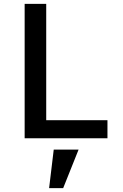

<svg xmlns="http://www.w3.org/2000/svg" viewBox="-20 -718 640 997"><path d="M235 259H308L388 59H259ZM538 0V-94H220V-698H108V0Z"/></svg>

Font: IBM Plex Mono Medm
Style: Regular
Weight: 500
Monospace: yes
Designer: Mike Abbink, Paul van der Laan, Pieter van Rosmalen
Foundry: Bold Monday
Version: Version 2.004